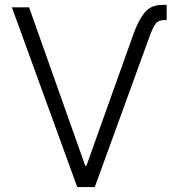

<svg xmlns="http://www.w3.org/2000/svg" viewBox="-20 -757 723 777"><path d="M97.7 -727.3 324.9 -86.3 329.9 -86.6 520.2 -619.7Q530.5 -648.4 542.1 -670.1Q553.6 -691.8 566.1 -707Q590.9 -737.2 637.4 -737.2H654.5V-675.8H646Q620.4 -675.8 609 -659.8Q597.7 -643.8 586.3 -612.2L363.6 0H292.6L28.1 -727.3Z"/></svg>

Font: Inter P Light
Style: Regular
Weight: 300
Designer: Rasmus Andersson
Foundry: rsms
Version: Version 3.018;git-588b23468